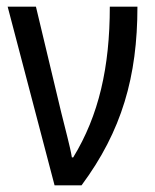

<svg xmlns="http://www.w3.org/2000/svg" viewBox="-20 -557 466 577"><path d="M144 0H225C346 -163 393 -327 393 -537H310C310 -355 277 -210 200 -84H196C191 -116 176 -169 164 -219L88 -537H3Z"/></svg>

Font: Noto Sans Condensed
Style: Regular
Weight: 400
Width: 3
Designer: Monotype Design Team
Foundry: Monotype Imaging Inc.
Version: Version 2.013